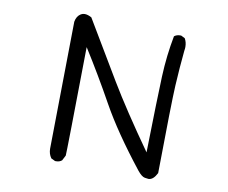

<svg xmlns="http://www.w3.org/2000/svg" viewBox="-83 -834 1166 982"><g transform="rotate(10 500.0 -343.0)"><path d="M747 44Q744 44 728 41.5Q712 39 690 12Q552 -163 476.5 -299Q401 -435 319 -565Q312 -20 310 0L296 27Q284 37 267 37H261L240 27Q225 6 225 -21L234 -682Q239 -712 261 -725Q270 -730 280 -730Q296 -730 316 -719Q415 -552 496 -417Q577 -282 714 -88Q720 -376 724.5 -484.5Q729 -593 749 -697Q762 -707 779 -707H785L805 -697Q816 -678 816 -653Q816 -644 814 -633Q805 -542 800 -451Q795 -360 791 6Q772 44 747 44Z"/></g></svg>

Font: Xiaolai SC
Style: Regular
Weight: 400
Designer: Nozomi Seto 瀬戸のぞみ
Version: Version 3.11;December 4, 2020;FontCreator 13.0.0.2613 64-bit